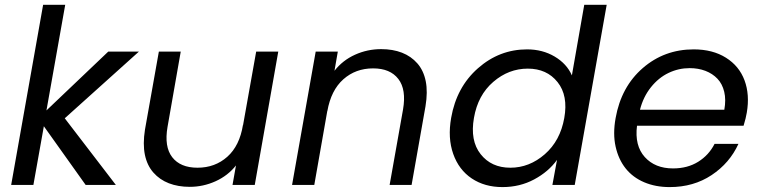

<svg xmlns="http://www.w3.org/2000/svg" viewBox="-20 -760 3129 789"><path d="M25.9 0 157.2 -740.2H248L170.9 -306.2L424.8 -547.9H550.8L246.1 -273.9L456.1 0H332L160.2 -241.2L117.2 0Z M1123.5 -547.9 1026.9 0H935.5L949.7 -80.1Q916.5 -38.1 865.7 -15.1Q814.9 7.8 759.8 7.8Q711.9 7.8 674.1 -6.8Q636.2 -21.5 610.4 -50.8Q584.5 -80.1 575.4 -124Q566.4 -168 575.7 -227.1L632.8 -547.9H722.7L668.5 -238.8Q654.3 -157.2 687.7 -114Q721.2 -70.8 791.5 -70.8Q863.8 -70.8 914.3 -116Q964.8 -161.1 978.5 -247.1V-244.1L1032.7 -547.9Z M1581.1 0 1636.2 -310.1Q1650.4 -392.1 1616.9 -435.5Q1583.5 -479 1513.2 -479Q1441.4 -479 1390.9 -434.1Q1340.3 -389.2 1325.2 -303.2V-305.2L1271.5 0H1180.2L1277.3 -547.9H1368.2L1354.5 -469.2Q1388.2 -512.2 1439 -535.2Q1489.7 -558.1 1546.4 -558.1Q1594.2 -558.1 1631.8 -543.5Q1669.4 -528.8 1695.1 -499.5Q1720.7 -470.2 1729.5 -426.3Q1738.3 -382.3 1728.5 -323.2L1671.4 0Z M1834 -275.9Q1856 -401.9 1944.1 -479.5Q2032.2 -557.1 2146 -557.1Q2209.5 -557.1 2259.3 -527.6Q2309.1 -498 2330.1 -450.2L2380.9 -740.2H2473.1L2341.8 0H2250L2269 -103Q2233.9 -54.2 2175 -22.7Q2116.2 8.8 2044.9 8.8Q1971.7 8.8 1918.7 -26.6Q1865.7 -62 1842.5 -127.4Q1819.3 -192.9 1834 -275.9ZM2298.8 -274.9Q2315.4 -367.2 2271.2 -422.6Q2227.1 -478 2148.9 -478Q2070.3 -478 2007.1 -423.6Q1943.8 -369.1 1927.7 -275.9Q1911.1 -182.1 1955.1 -126.5Q1999 -70.8 2077.1 -70.8Q2155.3 -70.8 2218.8 -126.2Q2282.2 -181.6 2298.8 -274.9Z M2814 -480Q2768.6 -480 2727.5 -460.4Q2686.5 -440.9 2655 -401.6Q2623.5 -362.3 2609.9 -309.1H2956.5Q2963.9 -350.1 2956.1 -382.8Q2948.2 -415.5 2928.2 -436.5Q2908.2 -457.5 2878.9 -468.8Q2849.6 -480 2814 -480ZM3014.6 -168.9Q2978.5 -89.8 2904.3 -40.5Q2830.1 8.8 2731.9 8.8Q2673.8 8.8 2627.2 -11Q2580.6 -30.8 2551 -67.9Q2521.5 -105 2509.8 -157.5Q2498 -210 2509.8 -274.9Q2532.7 -403.3 2621.3 -480.2Q2710 -557.1 2830.6 -557.1Q2908.7 -557.1 2963.1 -522.9Q3017.6 -488.8 3039.6 -429.7Q3061.5 -370.6 3048.8 -296.9Q3045.4 -275.4 3035.6 -243.2H2597.7Q2587.4 -161.6 2629.6 -114.7Q2671.9 -67.9 2745.6 -67.9Q2805.2 -67.9 2849.1 -95.2Q2893.1 -122.6 2916.5 -168.9Z"/></svg>

Font: Poppins
Style: Italic
Weight: 400
Italic angle: -10°
Designer: Ninad Kale (Devanagari), Jonny Pinhorn (Latin)
Foundry: Indian Type Foundry
Version: Version 3.200;PS 1.000;hotconv 16.6.54;makeotf.lib2.5.65590